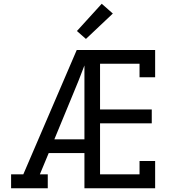

<svg xmlns="http://www.w3.org/2000/svg" viewBox="-20 -1001 940 1021"><path d="M234 0H39V-74H104L388 -735H805V-590H722V-662H512V-419H787V-345H512V-74H722V-145H805V0H429V-187H239L192 -74H234ZM269 -260H429V-653Q414 -612 397.5 -571.5Q381 -531 364 -490ZM437 -794 389 -836 521 -981 580 -929Z"/></svg>

Font: Iosevka Etoile
Style: Regular
Weight: 400
Designer: Belleve Invis
Foundry: Belleve Invis
Version: Version 33.2.4